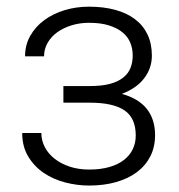

<svg xmlns="http://www.w3.org/2000/svg" viewBox="-20 -558 546 587"><path d="M254.4 -294.9Q291 -294.9 315.9 -301.5Q340.8 -308.1 356.4 -320.6Q372.1 -333 378.9 -350.1Q385.7 -367.2 385.7 -388.7Q385.7 -409.2 378.4 -427.2Q371.1 -445.3 355 -458.7Q338.9 -472.2 313.5 -480.2Q288.1 -488.3 252 -488.3Q224.1 -488.3 199.2 -480.7Q174.3 -473.1 155.5 -459.7Q136.7 -446.3 125.7 -427.2Q114.7 -408.2 114.7 -385.7H56.6Q56.6 -420.4 72.5 -448.5Q88.4 -476.6 115.2 -496.3Q142.1 -516.1 177.5 -526.9Q212.9 -537.6 252 -537.6Q296.9 -537.6 332.5 -527.8Q368.2 -518.1 393.1 -499Q418 -480 431.2 -452.1Q444.3 -424.3 444.3 -387.7Q444.3 -349.6 420.9 -318.8Q397.5 -288.1 352.5 -271Q403.8 -256.8 429 -224.9Q454.1 -192.9 454.1 -145Q454.1 -108.4 439.5 -79.8Q424.8 -51.3 398.2 -31.5Q371.6 -11.7 334.5 -1.2Q297.4 9.3 252.4 9.3Q215.8 9.3 179.2 -0.2Q142.6 -9.8 113.5 -29.5Q84.5 -49.3 66.2 -79.6Q47.9 -109.9 47.9 -151.4H106.4Q106.4 -128.4 117.2 -107.9Q127.9 -87.4 147.5 -72.3Q167 -57.1 193.8 -48.3Q220.7 -39.6 252.4 -39.6Q287.6 -39.6 314.5 -47.4Q341.3 -55.2 359.1 -69.1Q377 -83 386 -102.1Q395 -121.1 395 -144Q395 -197.3 360.4 -220.7Q325.7 -244.1 254.4 -244.1H173.8V-294.9Z"/></svg>

Font: Melbourne
Style: Light
Weight: 300
Designer: Google
Version: Version 2.000980; 2014